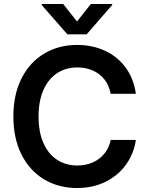

<svg xmlns="http://www.w3.org/2000/svg" viewBox="-20 -945 754 975"><path d="M373 -602.5Q314.5 -602.5 270 -573.5Q225.6 -544.4 200.7 -488.3Q175.8 -432.1 175.8 -353.5Q175.8 -274.4 200.7 -218.3Q225.6 -162.1 270.3 -133.3Q314.9 -104.5 373 -104.5Q415 -104.5 450.4 -119.9Q485.8 -135.3 509.8 -164.6Q533.7 -193.8 542 -234.4H669.9Q660.2 -166 620.8 -110.4Q581.5 -54.7 517.1 -22.5Q452.6 9.8 371.1 9.8Q277.8 9.8 204.3 -33.9Q130.9 -77.6 89.4 -159.9Q47.9 -242.2 47.9 -353.5Q47.9 -465.3 89.6 -547.4Q131.3 -629.4 204.8 -673.1Q278.3 -716.8 371.1 -716.8Q449.2 -716.8 513.2 -687.3Q577.1 -657.7 618.2 -601.8Q659.2 -545.9 669.9 -468.8H542Q534.7 -510.3 511.2 -540.5Q487.8 -570.8 451.9 -586.7Q416 -602.5 373 -602.5ZM371.1 -835.9 441.4 -924.8H549.8V-919.9L419.9 -770.5H322.3L191.4 -919.9V-924.8H300.8Z"/></svg>

Font: Pretendard SemiBold
Style: Regular
Weight: 600
Designer: Base glyphs from Inter by Rasmus Andersson; Hangeul glyphs from Noto Sans CJK(Source Han Sans) by Jang Soo-young and Kan
Foundry: Kil Hyung-jin
Version: Version 1.309